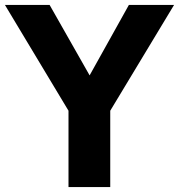

<svg xmlns="http://www.w3.org/2000/svg" viewBox="-23 -762 729 782"><path d="M426 -311V0H256V-311L-3 -742H179L342 -455L502 -742H686Z"/></svg>

Font: Morrison
Style: Bold
Weight: 700
Designer: Pablo Impallari, Rodrigo Fuenzalida (Modified by Dan O. Williams)
Version: Version 0.03;June 6, 2019;FontCreator 11.5.0.2425 64-bit; tt